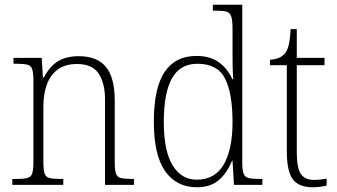

<svg xmlns="http://www.w3.org/2000/svg" viewBox="-20 -780 1422 810"><path d="M32 0V-25H48Q79 -25 95 -29Q111 -33 116 -48.5Q121 -64 121 -99V-438Q121 -472 116 -487.5Q111 -503 96 -507Q81 -511 53 -511H37V-536H156L161 -453H165Q191 -502 226 -522.5Q261 -543 312 -543Q390 -543 427 -497.5Q464 -452 464 -357V-99Q464 -64 469 -48.5Q474 -33 489.5 -29Q505 -25 536 -25H545V0H423V-361Q423 -428 396.5 -469Q370 -510 305 -510Q254 -510 222.5 -486Q191 -462 177 -421.5Q163 -381 163 -331V-98Q163 -64 168 -48.5Q173 -33 189 -29Q205 -25 236 -25H247V0Z M810 10Q725 10 677 -57.5Q629 -125 629 -267Q629 -409 674.5 -476.5Q720 -544 808 -544Q866 -544 903 -517.5Q940 -491 960 -446H964Q962 -471 961.5 -498Q961 -525 961 -548V-658Q961 -694 955.5 -710.5Q950 -727 935.5 -731Q921 -735 893 -735H878V-760H1002V-95Q1002 -63 1007.5 -48Q1013 -33 1028.5 -29Q1044 -25 1074 -25H1087V0H967L961 -102H959Q939 -52 904 -21Q869 10 810 10ZM812 -22Q888 -23 924.5 -87Q961 -151 961 -265Q961 -386 929.5 -448.5Q898 -511 813 -511Q740 -511 705.5 -449.5Q671 -388 671 -265Q671 -143 708.5 -82Q746 -21 812 -22Z M1299 10Q1241 10 1215.5 -23.5Q1190 -57 1190 -142V-505H1119V-528Q1159 -530 1180 -552Q1192 -565 1198 -590Q1204 -615 1206 -657H1232V-536H1349V-505H1232V-137Q1232 -72 1249 -46.5Q1266 -21 1303 -21Q1319 -21 1331 -22.5Q1343 -24 1358 -26V3Q1328 10 1299 10Z"/></svg>

Font: Noto Serif SemiCondensed ExtraLight
Style: Regular
Weight: 200
Width: 4
Designer: Monotype Design Team
Foundry: Monotype Imaging Inc.
Version: Version 2.014